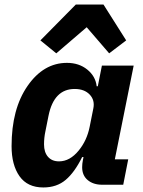

<svg xmlns="http://www.w3.org/2000/svg" viewBox="-20 -814 631 846"><path d="M314 -794H436L536 -636L461 -579L362 -694L228 -579L158 -636ZM523 0H430Q391 0 366.5 -20.5Q342 -41 342 -77Q342 -92 345 -107L348 -122H342Q309 -55 269.5 -21.5Q230 12 171 12Q101 12 66 -37.5Q31 -87 31 -170Q31 -334 101.5 -435.5Q172 -537 275 -537Q328 -537 364.5 -507.5Q401 -478 406 -434H411L429 -525H569L486 -112H545ZM240 -103Q288 -103 327 -151Q363 -195 375 -255L391 -335Q399 -372 375.5 -397Q352 -422 309 -422Q218 -422 194 -305L180 -235Q174 -207 174 -178Q174 -143 191.5 -123Q209 -103 240 -103Z"/></svg>

Font: Aneliza
Style: Bold Italic
Weight: 700
Italic angle: -11.31°
Designer: Mike Abbink, Paul van der Laan, Pieter van Rosmalen
Foundry: Bold Monday
Version: Version 3.0